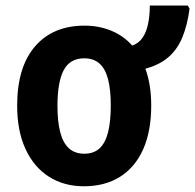

<svg xmlns="http://www.w3.org/2000/svg" viewBox="-20 -647 688 677"><path d="M513.2 -274.4Q513.2 -184.6 484.9 -120.8Q456.5 -57.1 403.3 -23.7Q350.1 9.8 275.9 9.8Q205.6 9.8 152.6 -23.9Q99.6 -57.6 70.1 -121.3Q40.5 -185.1 40.5 -274.4Q40.5 -410.2 103.5 -483.4Q166.5 -556.6 278.3 -556.6Q328.6 -556.6 372.1 -538.8Q415.5 -521 446.3 -486.3Q469.2 -494.1 482.9 -514.4Q496.6 -534.7 502.4 -564.2Q508.3 -593.8 508.3 -627.4H642.1L648.4 -616.7Q640.6 -557.6 622.8 -514.9Q605 -472.2 573.5 -445.1Q542 -418 492.7 -404.8Q502.9 -376.5 508.1 -344Q513.2 -311.5 513.2 -274.4ZM182.6 -273.4Q182.6 -218.3 192.4 -180.7Q202.1 -143.1 223.1 -124Q244.1 -105 277.3 -105Q310.5 -105 331.1 -124Q351.6 -143.1 361.1 -180.9Q370.6 -218.8 370.6 -274.4Q370.6 -330.6 361.1 -367.4Q351.6 -404.3 330.8 -422.9Q310.1 -441.4 276.9 -441.4Q227.1 -441.4 204.8 -399.9Q182.6 -358.4 182.6 -273.4Z"/></svg>

Font: Open Sans SemiCondensed
Style: Bold
Weight: 700
Width: 4
Designer: Monotype Design Team
Foundry: Monotype Imaging Inc.
Version: Version 3.003